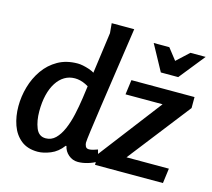

<svg xmlns="http://www.w3.org/2000/svg" viewBox="-110 -901 1156 1046"><g transform="rotate(15 468.5 -378.5)"><path d="M400 -714 395 -769H522Q503 -639 486 -523.5Q469 -408 456 -318Q443 -228 435.5 -172Q428 -116 428 -104Q428 -95 433 -84Q438 -73 453 -73Q463 -73 477 -77Q491 -81 501 -85L518 -22Q496 -8 467 0.5Q438 9 412 9Q382 9 359 -10.5Q336 -30 330 -59H326Q297 -20 257.5 -4Q218 12 186 12Q128 12 91.5 -17.5Q55 -47 38 -95.5Q21 -144 21 -201Q21 -256 36.5 -310.5Q52 -365 83.5 -410Q115 -455 162.5 -482Q210 -509 274 -509Q300 -509 339.5 -496Q379 -483 406 -450V-365Q372 -397 341 -412Q310 -427 280 -427Q248 -427 222 -411.5Q196 -396 177 -366.5Q158 -337 148 -296Q138 -255 138 -204Q138 -150 154 -110Q170 -70 209 -70Q241 -70 264 -92.5Q287 -115 303.5 -153Q320 -191 330.5 -238Q341 -285 348 -334ZM579 -497H935V-435L662 -84H901L890 0H507V-61L777 -414H568ZM782 -660 851 -724H937L821 -579H723L644 -724H732Z"/></g></svg>

Font: Rosario
Style: Italic
Weight: 400
Italic angle: -8.05°
Designer: Hector Gatti
Foundry: Omnibus Type
Version: Version 1.201